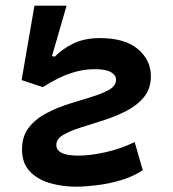

<svg xmlns="http://www.w3.org/2000/svg" viewBox="-20 -665 626 694"><path d="M254.9 9.8Q205.1 9.8 160.4 -3.2Q115.7 -16.1 87.6 -45.7Q59.6 -75.2 59.6 -125Q59.6 -172.4 84.2 -203.9Q108.9 -235.4 147.5 -255.6Q186 -275.9 229.5 -289.6Q272.9 -303.2 311.5 -314.9Q350.1 -326.7 374.8 -340.8Q399.4 -355 399.4 -376.5Q399.4 -393.6 380.9 -404.3Q362.3 -415 322.3 -415Q280.8 -415 236.8 -400.9Q192.9 -386.7 134.8 -350.1L58.1 -375.5L104.5 -644.5H220.7L168 -462.4L177.7 -460Q206.5 -489.3 246.3 -508.3Q286.1 -527.3 340.8 -527.3Q432.1 -527.3 478.8 -487.3Q525.4 -447.3 525.4 -389.6Q525.4 -344.7 500.7 -314.5Q476.1 -284.2 437 -264.2Q397.9 -244.1 354.5 -230.2Q311 -216.3 272 -204.1Q232.9 -191.9 208.3 -177.2Q183.6 -162.6 183.6 -141.1Q183.6 -102.5 263.2 -102.5Q306.2 -102.5 361.1 -114.7Q416 -127 466.8 -151.4L496.1 -49.8Q460.9 -26.4 416.5 -13.4Q372.1 -0.5 329.1 4.6Q286.1 9.8 254.9 9.8Z"/></svg>

Font: Cascadia Code NF SemiBold
Style: Italic
Weight: 600
Italic angle: -10°
Monospace: yes
Designer: Aaron Bell
Foundry: Saja Typeworks
Version: Version 2404.023; ttfautohint (v1.8.4)